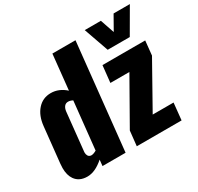

<svg xmlns="http://www.w3.org/2000/svg" viewBox="-175 -1047 1309 1269"><g transform="rotate(-30 479.5 -413.0)"><path d="M681.6 -648.4H850.1L959.5 -836.9H835.4L774.9 -730L738.3 -836.9H615.2ZM529.3 0H871.1L884.3 -128.9H725.1L916 -468.8L927.2 -578.1H601.1L587.4 -449.7H732.4L541.5 -113.3ZM147.9 10.7C187.7 10.7 229.2 -8.3 272.5 -46.4L267.6 0H443.8L528.8 -809.6H352.5L324.7 -542.5C290.5 -573.4 252.9 -588.9 211.9 -588.9C170.9 -588.9 137 -573.9 110.4 -543.9C83.7 -514 67.7 -473.6 62.5 -422.9L34.2 -154.3C32.9 -142.3 32.2 -130.9 32.2 -120.1C32.2 -83.7 40 -54.4 55.7 -32.2C75.8 -3.6 106.6 10.7 147.9 10.7ZM240.2 -98.1C229.2 -98.5 221 -102.9 215.8 -111.3C211.6 -118.5 209.5 -126.8 209.5 -136.2C209.5 -138.5 209.6 -141 210 -143.6L240.2 -433.6C242.2 -448.6 246.7 -460.4 253.9 -469.2C261.1 -478 270.7 -482.4 282.7 -482.4C293.8 -482.4 305.3 -479.2 317.4 -472.7L279.3 -111.3C263.7 -102.5 250.7 -98.1 240.2 -98.1Z"/></g></svg>

Font: Oswald
Style: Heavy
Weight: 800
Designer: Vernon Adams
Foundry: Vernon Adams
Version: 3.0; ttfautohint (v0.95.6-bc232) -l 8 -r 50 -G 200 -x 0 -w "